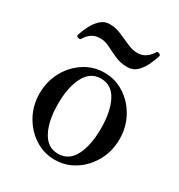

<svg xmlns="http://www.w3.org/2000/svg" viewBox="-158 -750 808 868"><g transform="rotate(30 245.5 -316.0)"><path d="M253 12Q196 12 148.5 -19Q101 -50 73 -101.5Q45 -153 45 -215Q45 -277 73 -328.5Q101 -380 148.5 -411Q196 -442 253 -442Q311 -442 358.5 -411Q406 -380 434 -328.5Q462 -277 462 -215Q462 -153 434 -101.5Q406 -50 358.5 -19Q311 12 253 12ZM253 -19Q309 -19 337 -73Q365 -127 365 -215Q365 -303 337 -357Q309 -411 253 -411Q198 -411 169.5 -357Q141 -303 141 -215Q141 -127 169.5 -73Q198 -19 253 -19ZM328 -515Q293 -515 264 -528Q235 -541 209.5 -554Q184 -567 159 -567Q134 -567 116 -555.5Q98 -544 83 -519Q79 -516 70.5 -518.5Q62 -521 62 -528Q70 -554 83.5 -580.5Q97 -607 117 -625.5Q137 -644 164 -644Q195 -644 225 -631Q255 -618 283 -605.5Q311 -593 336 -593Q358 -593 376 -604Q394 -615 410 -640Q413 -645 422.5 -641Q432 -637 430 -630Q423 -608 410.5 -581Q398 -554 378 -534.5Q358 -515 328 -515Z"/></g></svg>

Font: Zen Old Mincho
Style: Regular
Weight: 400
Designer: Yoshimichi Ohira
Foundry: Positype
Version: Version 1.001